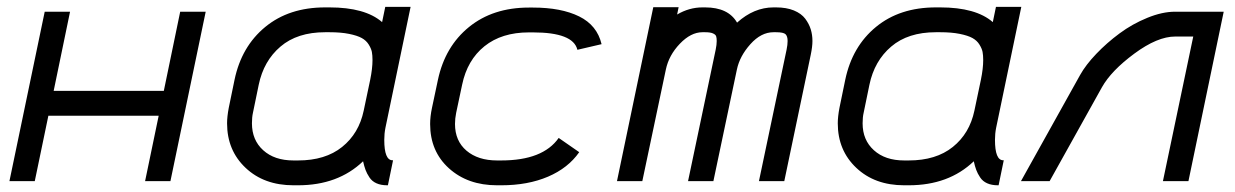

<svg xmlns="http://www.w3.org/2000/svg" viewBox="-20 -534 3641 566"><path d="M82.5 0H7.8L111.8 -499.5H186.5L138.2 -266.1H462.9L511.2 -499.5H586.4L482.4 0H407.7L447.8 -192.9H122.6Z M742.7 -284.2 725.6 -201.2Q722.7 -188.5 722.7 -170.4Q722.7 -121.1 755.9 -91.1Q789.1 -61 845.2 -61H858.4Q939 -61 988.5 -100.8Q1038.1 -140.6 1052.2 -208L1071.3 -298.8Q1078.1 -332 1078.1 -356.9Q1078.1 -371.1 1076.2 -381.1Q1074.2 -391.1 1066.9 -402.8Q1059.6 -414.6 1046.4 -421.9Q1033.2 -429.2 1009 -434.1Q984.9 -439 951.2 -439H938.5Q856.4 -439 806.9 -396.7Q757.3 -354.5 742.7 -284.2ZM1138.7 -61.5 1123.5 12.2H1121.6Q1103 12.2 1089.8 6.3Q1076.7 0.5 1069.1 -11Q1061.5 -22.5 1057.6 -33Q1053.7 -43.5 1050.3 -58.6Q976.6 12.2 858.4 12.2H845.2Q758.3 12.2 703.9 -39.3Q649.4 -90.8 649.4 -170.4Q649.4 -189.9 654.3 -215.8L671.4 -298.8Q691.9 -397 762 -454.6Q832 -512.2 938.5 -512.2H951.2Q1056.6 -512.2 1106.4 -468.8L1115.7 -513.7H1190.4L1116.2 -157.2Q1112.8 -140.1 1112.8 -121.6Q1112.8 -61.5 1137.2 -61.5Z M1551.3 -438.5H1539.1Q1459 -438.5 1408.2 -397.7Q1357.4 -356.9 1342.3 -284.2L1324.7 -201.2Q1321.3 -184.6 1321.3 -168.5Q1321.3 -118.7 1355.2 -89.8Q1389.2 -61 1445.3 -61H1457.5Q1580.6 -61 1627 -127.4L1687.5 -85.4Q1654.8 -38.6 1595.5 -13.2Q1536.1 12.2 1457.5 12.2H1445.3Q1358.9 12.2 1303.5 -37.8Q1248 -87.9 1248 -168.5Q1248 -190.4 1253.4 -215.8L1271 -298.8Q1292 -397 1362.5 -454.3Q1433.1 -511.7 1539.1 -511.7H1551.3Q1634.3 -511.7 1687.3 -485.6Q1740.2 -459.5 1753.4 -403.8L1682.1 -387.2Q1669.9 -438.5 1551.3 -438.5Z M2298.8 -387.7Q2301.8 -402.3 2301.8 -413.1Q2301.8 -427.2 2295.7 -433.1Q2289.6 -439 2267.6 -439H2260.3Q2223.6 -439 2192.1 -403.8Q2160.6 -368.7 2152.3 -329.1L2083 0H2008.3L2089.8 -387.7Q2092.8 -402.3 2092.8 -413.1Q2092.8 -422.4 2091.1 -427.2Q2089.4 -432.1 2081.8 -435.5Q2074.2 -439 2058.6 -439H2050.8Q2016.6 -439 1984.1 -405Q1951.7 -371.1 1942.9 -329.1L1873.5 0H1798.8L1905.8 -512.7H1980.5L1976.1 -491.2Q2011.7 -512.2 2050.8 -512.2H2058.6Q2127 -512.2 2152.8 -467.3Q2202.6 -512.2 2260.3 -512.2H2267.6Q2298.3 -512.2 2320.3 -503.2Q2342.3 -494.1 2353.8 -478.8Q2365.2 -463.4 2370.1 -447.3Q2375 -431.2 2375 -413.1Q2375 -396.5 2370.1 -373L2292 0H2217.3Z M2543 -284.2 2525.9 -201.2Q2522.9 -188.5 2522.9 -170.4Q2522.9 -121.1 2556.2 -91.1Q2589.4 -61 2645.5 -61H2658.7Q2739.3 -61 2788.8 -100.8Q2838.4 -140.6 2852.5 -208L2871.6 -298.8Q2878.4 -332 2878.4 -356.9Q2878.4 -371.1 2876.5 -381.1Q2874.5 -391.1 2867.2 -402.8Q2859.9 -414.6 2846.7 -421.9Q2833.5 -429.2 2809.3 -434.1Q2785.2 -439 2751.5 -439H2738.8Q2656.7 -439 2607.2 -396.7Q2557.6 -354.5 2543 -284.2ZM2939 -61.5 2923.8 12.2H2921.9Q2903.3 12.2 2890.1 6.3Q2877 0.5 2869.4 -11Q2861.8 -22.5 2857.9 -33Q2854 -43.5 2850.6 -58.6Q2776.9 12.2 2658.7 12.2H2645.5Q2558.6 12.2 2504.2 -39.3Q2449.7 -90.8 2449.7 -170.4Q2449.7 -189.9 2454.6 -215.8L2471.7 -298.8Q2492.2 -397 2562.3 -454.6Q2632.3 -512.2 2738.8 -512.2H2751.5Q2856.9 -512.2 2906.7 -468.8L2916 -513.7H2990.7L2916.5 -157.2Q2913.1 -140.1 2913.1 -121.6Q2913.1 -61.5 2937.5 -61.5Z M3164.1 -313Q3180.7 -342.8 3211.7 -375.2Q3242.7 -407.7 3280.3 -435.5Q3317.9 -463.4 3362.1 -481.4Q3406.2 -499.5 3444.3 -499.5H3587.4L3483.4 0H3408.2L3497.6 -426.3H3444.3Q3392.1 -426.3 3324 -376Q3255.9 -325.7 3228.5 -276.9L3074.2 0H2989.7Z"/></svg>

Font: Anka/Coder
Style: Italic
Weight: 400
Italic angle: -12°
Monospace: yes
Version: Version 001.100